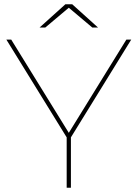

<svg xmlns="http://www.w3.org/2000/svg" viewBox="-20 -887 650 907"><path d="M295 0V-245L300 -230L10 -700H33L309 -253H301L577 -700H600L310 -230L315 -245V0ZM167 -757 289 -867H321L443 -757H416L302 -853H308L194 -757Z"/></svg>

Font: Montserrat Thin Thin
Style: Regular
Weight: 250
Version: Version 9.000